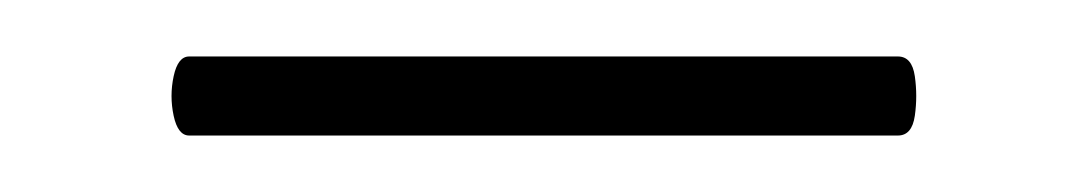

<svg xmlns="http://www.w3.org/2000/svg" viewBox="-20 -531 385 68"><path d="M47 -483Q43 -483 41.5 -490Q40 -497 41.5 -504Q43 -511 47 -511H298Q303 -511 304 -504Q305 -497 304 -490Q303 -483 298 -483Z"/></svg>

Font: Cormorant Infant Light
Style: Regular
Weight: 400
Version: Version 4.001